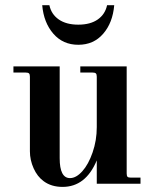

<svg xmlns="http://www.w3.org/2000/svg" viewBox="-20 -714 608 746"><path d="M472.2 -456.1V-40Q472.2 -30.8 475.3 -27.3Q478.5 -23.9 487.8 -23.9H525.9V0H356V-90.8Q313 12.2 223.1 12.2Q179.7 12.2 149.9 -9.8Q125 -27.8 110.6 -60.1Q96.2 -92.3 96.2 -126V-416Q96.2 -425.3 92.8 -428.7Q89.4 -432.1 80.1 -432.1H32.2V-456.1H211.9V-99.1Q211.9 -22 252 -22Q275.9 -22 299.8 -48.6Q323.7 -75.2 339.8 -121.8Q356 -168.5 356 -220.2V-416Q356 -425.3 352.5 -428.7Q349.1 -432.1 339.8 -432.1H292V-456.1ZM144 -693.8H171.9Q179.2 -658.7 208.3 -638.4Q237.3 -618.2 284.2 -618.2Q331.1 -618.2 359.9 -638.4Q388.7 -658.7 396 -693.8H423.8Q418 -625.5 380.9 -582.8Q343.8 -540 284.2 -540Q224.6 -540 187.3 -583Q149.9 -626 144 -693.8Z"/></svg>

Font: Flanker Steampunk
Style: Bold
Weight: 700
Designer: Alexey Kryukov, Leonardo Di Lena
Foundry: Alexey Kryukov, Leonardo Di Lena
Version: 1.210